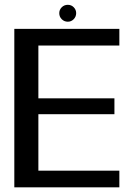

<svg xmlns="http://www.w3.org/2000/svg" viewBox="-20 -798 582 818"><path d="M41 0H488.5V-71H143.5V-311.5H467.5V-379H143.5V-604H488.5V-675H41ZM269 -705.5Q283.5 -705.5 294 -716.2Q304.5 -727 304.5 -742Q304.5 -756.5 294.2 -767Q284 -777.5 269 -777.5Q253.5 -777.5 243 -767Q232.5 -756.5 232.5 -742Q232.5 -726.5 243.2 -716Q254 -705.5 269 -705.5Z"/></svg>

Font: Anybody Thin
Style: Regular
Weight: 400
Version: Version 1.113;gftools[0.9.25]